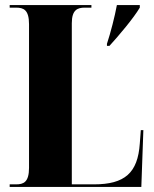

<svg xmlns="http://www.w3.org/2000/svg" viewBox="-20 -734 604 754"><path d="M400 -562V-554H410C449 -597 504 -662 529 -704V-714H439C431 -670 414 -604 400 -562ZM18 0H535L543 -223H533L529 -170C521 -55 470 -10 349 -10H262V-643C262 -696 285 -704 313 -704H339V-714H18V-704H43C72 -704 94 -696 94 -639V-75C94 -18 72 -10 43 -10H18Z"/></svg>

Font: Noto Serif Display ExtraCondensed Black
Style: Regular
Weight: 900
Width: 2
Designer: Monotype Design Team
Foundry: Monotype Imaging Inc.
Version: Version 2.009